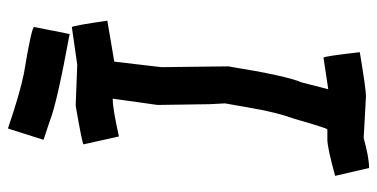

<svg xmlns="http://www.w3.org/2000/svg" viewBox="-250 -696 935 476"><g transform="rotate(-90 218.0 -457.5)"><path d="M389.6 -747.4Q393.6 -739.8 405.3 -659.4L303.7 -642.2L290 -525.4L292 -359.8Q268.6 -214.8 252 -177L235.4 -112H237.3L313.5 -123.5Q316.9 -123.5 327.1 -33.5Q235.8 -18.2 217.8 -18.2L114.3 -23.9Q66.4 -10.5 40 -10.5L20.5 -94.7Q90.8 -113.9 110.4 -113.9H135.7Q138.7 -114.4 162.1 -196.2Q177.7 -238.3 188.5 -301.5L200.2 -367.5L198.2 -405.8L196.3 -535L211.9 -646H210Q187.5 -646 118.2 -630.7L98.6 -718.7Q105.5 -722.5 194.3 -737.9L295.9 -734ZM137.7 -905.3H139.6Q225.6 -876 274.4 -866.2Q389.6 -847.2 389.6 -840.8L372.1 -752.9Q201.2 -784.2 157.2 -801.8L110.4 -817.4V-819.3Z"/></g></svg>

Font: ww_drahtTSB
Style: Regular
Weight: 400
Designer: Dr. Wolfgang Wiebecke
Version: Version 1.06 May 21, 2010, initial release